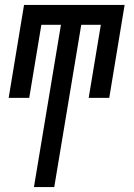

<svg xmlns="http://www.w3.org/2000/svg" viewBox="-20 -540 540 775"><path d="M117 215 226 -440H147L98 -145H15L77 -520H483L421 -145H338L387 -440H308L199 215Z"/></svg>

Font: Iosevka Medium
Style: Italic
Weight: 500
Italic angle: -9°
Monospace: yes
Designer: Belleve Invis
Foundry: Belleve Invis
Version: Version 32.5.0; ttfautohint (v1.8.4)